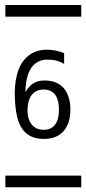

<svg xmlns="http://www.w3.org/2000/svg" viewBox="-20 -725 353 788"><path d="M2.4 -4.4Q2.4 -4.4 8.3 -4.4H23.4H80.1H241.7H291H306.2Q306.2 -4.4 313 -4.4Q313.5 -3.9 313.5 -2V5.9V34.2V41Q313.5 41 313.5 43.5Q313.5 43.5 308.1 43.5H293.9H237.8H75.2H24.9H9.8Q9.8 43.5 2.9 43.5Q2 43 2 41V33.2V4.9V-2Q2 -3.9 2.4 -4.4ZM153.8 -357.4Q153.8 -357.4 149.4 -356.9Q145.5 -356.4 143.6 -356Q126.5 -352.1 115.2 -340.8Q97.2 -322.8 93.8 -288.6Q87.9 -230.5 119.6 -204.6Q121.6 -203.1 129.9 -198.2Q136.2 -195.3 146 -193.4Q159.7 -191.4 166.5 -192.4Q186 -194.8 197.8 -204.6Q225.6 -227.5 221.2 -290Q220.2 -305.2 215.3 -318.8Q210.4 -333 201.7 -341.8Q187.5 -356 164.1 -357.4ZM2.4 -704.6H8.3H23.4H80.1H241.7H291H306.2Q306.2 -704.6 313 -704.6Q313.5 -704.1 313.5 -702.1V-693.8V-666V-659.2Q313.5 -659.2 313.5 -656.7Q313.5 -656.7 308.1 -656.7H293.9H237.8H75.2H24.9H9.8Q9.8 -656.7 2.9 -656.7Q2 -657.2 2 -659.2V-667V-695.3V-702.1Q2 -704.1 2.4 -704.6ZM85 -346.7Q86.9 -351.6 95.7 -363.8Q108.4 -379.4 125 -387.2Q145 -396 170.4 -394.5Q200.2 -393.1 221.2 -380.4Q250 -362.8 261.7 -325.7Q269 -301.8 269 -276.4Q269 -214.4 236.8 -182.6Q204.6 -150.9 147.5 -155.3Q113.3 -157.7 90.3 -175.8Q61 -199.2 49.8 -247.1Q43 -277.3 41 -321.8Q38.6 -373 48.8 -415Q59.1 -459 85 -485.8Q95.2 -496.1 105.5 -502.9Q145.5 -528.3 204.6 -518.1Q215.3 -516.6 233.4 -510.7Q234.9 -510.3 236.8 -509.3Q238.8 -508.3 240.2 -507.8Q240.7 -507.8 241.7 -507.6Q242.7 -507.3 243.2 -506.8V-503.4V-495.1V-462.9Q240.7 -464.4 235.4 -467Q230 -469.7 227.5 -470.7Q209.5 -478 192.9 -479.5Q167.5 -481.4 155.3 -478.5Q145.5 -476.1 136.2 -471.7Q90.8 -447.8 85 -365.7Z"/></svg>

Font: ERD_A
Style: Medium
Weight: 500
Version: Version 001.000